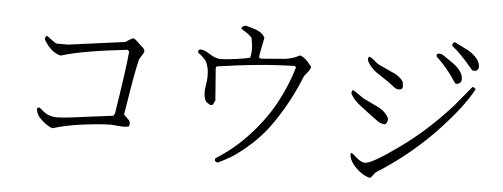

<svg xmlns="http://www.w3.org/2000/svg" viewBox="-52 -899 2864 1093"><g transform="rotate(5 1380.0 -353.0)"><path d="M266 -71Q236 -81 203 -111.5Q170 -142 170 -175Q173 -182 182 -182Q185 -182 204 -165Q238 -135 288 -135Q314 -135 364 -141L606 -172L614 -184Q656 -447 664 -544L654 -553Q393 -524 278 -487Q224 -497 180 -570Q180 -591 190 -591Q195 -591 218.5 -572Q242 -553 250 -553H314L636 -596Q676 -621 680 -621Q689 -621 710 -600L740 -572Q750 -563 750 -553Q750 -546 737.5 -527Q725 -508 724 -505Q706 -435 675 -238L666 -184L697 -154Q703 -145 703 -135Q703 -128 700 -120Q689 -115 667 -115Q652 -115 629.5 -117.5Q607 -120 597 -120Q547 -120 447.5 -108Q348 -96 266 -71Z M1314 -748Q1357 -738 1384 -726Q1411 -714 1424 -689L1406 -598Q1404 -584 1404 -572L1417 -569L1553 -580Q1602 -587 1632 -606Q1661 -604 1703 -548Q1703 -535 1686 -514Q1669 -493 1668 -492Q1626 -387 1574.5 -300Q1523 -213 1478.5 -159.5Q1434 -106 1381.5 -62Q1329 -18 1295 2.5Q1261 23 1221 42Q1211 40 1204 33L1205 19Q1310 -46 1395 -139.5Q1480 -233 1533 -331Q1586 -429 1618 -536L1611 -544Q1423 -541 1167 -503L1163 -494L1177 -309L1166 -286Q1162 -281 1156 -281Q1151 -281 1145 -284Q1139 -287 1130.5 -293.5Q1122 -300 1117 -315.5Q1112 -331 1112 -353Q1112 -370 1116.5 -396.5Q1121 -423 1121 -440Q1121 -473 1115 -496.5Q1109 -520 1100 -531.5Q1091 -543 1079.5 -553.5Q1068 -564 1058 -570Q1055 -573 1055 -578Q1055 -591 1070 -591Q1090 -591 1123.5 -569Q1157 -547 1184 -547Q1219 -547 1276 -555Q1333 -563 1353 -569Q1359 -590 1359 -616Q1359 -646 1351 -682Q1341 -697 1303 -720L1289 -729Q1289 -743 1307 -747Q1309 -747 1314 -748Z M2640 -606 2619 -607Q2544 -699 2493 -736Q2493 -756 2506 -759L2584 -720Q2655 -678 2655 -629Q2655 -616 2640 -606ZM2561 -536Q2548 -523 2538 -523Q2532 -523 2528 -526Q2470 -615 2412 -666L2409 -677Q2412 -686 2422 -686Q2430 -686 2442 -682L2507 -638Q2564 -595 2564 -554Q2564 -545 2561 -536ZM2234 -479Q2231 -463 2213 -463Q2195 -463 2186 -472L2146 -502Q2077 -547 2077 -548Q2038 -577 2022 -613Q2022 -631 2028 -634Q2038 -633 2060 -614L2082 -596L2184 -549Q2214 -532 2230 -509ZM1976 -80Q1978 -80 2006 -55Q2034 -30 2057 -30Q2094 -30 2244.5 -137.5Q2395 -245 2533 -398L2625 -509Q2627 -513 2631 -513Q2635 -513 2640.5 -509Q2646 -505 2647 -501Q2593 -399 2461 -258.5Q2329 -118 2158 -4Q2129 13 2119 22L2098 49Q2095 51 2091 53Q2048 43 2009 3Q1970 -37 1970 -75ZM2165 -293Q2165 -263 2149 -258Q2130 -258 2109 -271.5Q2088 -285 2011 -345Q1962 -380 1945 -418Q1945 -434 1953 -436Q1961 -433 1986.5 -415Q2012 -397 2015 -395L2111 -349Q2150 -326 2165 -293Z"/></g></svg>

Font: cwTeXMing
Style: Medium
Weight: 500
Version: Version 1.17